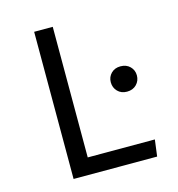

<svg xmlns="http://www.w3.org/2000/svg" viewBox="-105 -798 826 890"><g transform="rotate(-15 307.5 -353.0)"><path d="M139 0V-706.2H228.2V-79.5H550.3L540 0ZM483.6 -448.2Q511.8 -448.2 529.2 -430.8Q546.7 -413.3 546.7 -388.2Q546.7 -362.1 529.2 -344.4Q511.8 -326.7 483.6 -326.7Q455.9 -326.7 438.7 -344.4Q421.5 -362.1 421.5 -388.2Q421.5 -413.3 438.7 -430.8Q455.9 -448.2 483.6 -448.2Z"/></g></svg>

Font: FiraCode Nerd Font
Style: Regular
Weight: 400
Designer: Carrois Corporate, Edenspiekermann AG, Nikita Prokopov
Foundry: Carrois Corporate, Edenspiekermann AG, Nikita Prokopov
Version: Version 6.002;Nerd Fonts 2.1.0